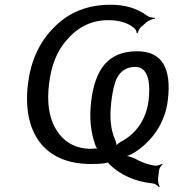

<svg xmlns="http://www.w3.org/2000/svg" viewBox="-20 -681 740 809"><path d="M687 -258C704 -396 661 -465 558 -465C433 -465 380 -386 364 -253C356 -185 362 -124 382 -69C385 -62 390 -51 395 -48L397 -52C393 -55 383 -56 376 -55L363 -54C296 -54 244 -84 211 -145C186 -192 177 -253 187 -330C196 -405 220 -465 259 -510C307 -567 365 -596 436 -596C482 -596 518 -585 544 -564C551 -559 557 -547 556 -541H560C561 -547 567 -560 573 -566L596 -586C606 -595 624 -602 633 -602L632 -606C623 -606 606 -609 598 -616C557 -646 507 -661 446 -661C350 -661 271 -630 209 -567C147 -506 110 -426 98 -329C73 -126 164 10 362 10C388 10 410 9 426 6C428 5 438 4 439 3L436 0C435 2 437 6 438 8C485 56 548 84 624 92C635 93 645 102 650 108L653 105C649 99 645 83 646 73L650 37C651 29 659 16 665 12L663 9C657 13 642 18 633 17C604 13 576 3 548 -13C534 -19 514 -26 503 -25V-21C514 -22 536 -31 549 -40C618 -85 675 -159 687 -258ZM466 -90C446 -133 441 -187 449 -253C455 -301 463 -334 473 -353C490 -384 516 -399 550 -399C608 -399 614 -325 606 -257C595 -173 550 -115 488 -83C482 -79 469 -70 467 -64L471 -63C472 -69 469 -83 466 -90Z"/></svg>

Font: Gamestation Storm Oblique 
Style: Italic
Weight: 400
Designer: Jonas Hecksher
Foundry: Jonas Hecksher, Playtypeª, e-types AS
Version: Version 1.003